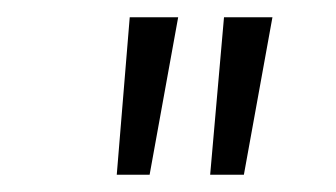

<svg xmlns="http://www.w3.org/2000/svg" viewBox="-20 -705 389 222"><path d="M130 -685H186L153 -503H115ZM239 -685H295L262 -503H223Z"/></svg>

Font: Bellota Text Light
Style: Italic
Weight: 300
Italic angle: -7.5°
Designer: Kemie Guaida
Foundry: Kemie Guaida
Version: Version 4.001